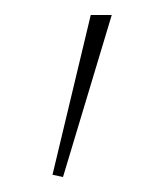

<svg xmlns="http://www.w3.org/2000/svg" viewBox="-20 -488 219 256"><path d="M64 -252 50 -255 101 -468H129Z"/></svg>

Font: Murecho Thin
Style: Regular
Weight: 100
Designer: Neil Summerour
Foundry: Positype
Version: Version 1.010